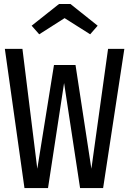

<svg xmlns="http://www.w3.org/2000/svg" viewBox="-20 -954 655 974"><path d="M610.8 -706.2 503.1 0H386.2L305.1 -532.8L223.6 0H104.1L4.6 -706.2H93.8L169.2 -97.9L253.8 -624.1H363.1L443.6 -97.9L528.2 -706.2ZM337.4 -933.8 475.4 -823.6 437.4 -780 307.7 -862.1 179 -780 140.5 -823.6 279.5 -933.8Z"/></svg>

Font: FiraCode Nerd Font
Style: Regular
Weight: 400
Designer: Carrois Corporate, Edenspiekermann AG, Nikita Prokopov
Foundry: Carrois Corporate, Edenspiekermann AG, Nikita Prokopov
Version: Version 6.002;Nerd Fonts 2.1.0